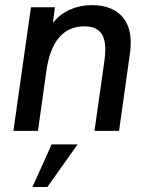

<svg xmlns="http://www.w3.org/2000/svg" viewBox="-20 -522 593 766"><path d="M103.5 -493H199L191 -431Q220 -466.5 260 -484Q300 -501.5 346 -501.5Q420 -501.5 460.8 -462.8Q501.5 -424 501.5 -352.5Q501.5 -330.5 499 -313L455 0H357L397 -282.5Q400 -306 400 -325.5Q400 -372.5 379.2 -394.8Q358.5 -417 317 -417Q191 -417 165 -239.5L131.5 0H33.5ZM186 54H289.5L169 224H109.5Z"/></svg>

Font: HK Grotesk Medium
Style: Italic
Weight: 500
Italic angle: -8°
Designer: Alfredo Marco Pradil
Foundry: Hanken Design Co.
Version: Version 3.004